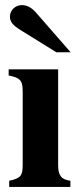

<svg xmlns="http://www.w3.org/2000/svg" viewBox="-20 -733 318 753"><path d="M257 -528 120 -685C104 -703 85 -713 66 -713C40 -713 19 -693 19 -668C19 -648 30 -634 59 -616L201 -528ZM256 0V-24C221 -29 208 -44 208 -85V-461H14V-437C58 -428 69 -419 69 -374V-88C69 -44 62 -34 16 -24V0Z"/></svg>

Font: XITS
Style: Bold
Weight: 700
Designer: MicroPress Inc., with final additions and corrections provided by Coen Hoffman, Elsevier (retired)
Version: Version 1.107